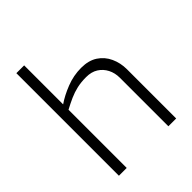

<svg xmlns="http://www.w3.org/2000/svg" viewBox="-212 -887 1010 1010"><g transform="rotate(-45 293.0 -381.5)"><path d="M82 0V-763H140V-473Q179 -500 232.5 -521Q286 -542 343 -542Q398 -542 434.5 -518Q471 -494 489.5 -453.5Q508 -413 508 -366V0H450V-361Q450 -397 435 -426Q420 -455 393 -472Q366 -489 327 -489Q289 -489 258.5 -482Q228 -475 200 -462.5Q172 -450 140 -433V0Z"/></g></svg>

Font: Exo Thin Light
Style: Regular
Weight: 300
Version: Version 2.000